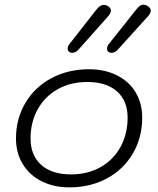

<svg xmlns="http://www.w3.org/2000/svg" viewBox="-20 -799 682 829"><path d="M49 -201Q49 -286 89.5 -354.5Q130 -423 202 -461.5Q274 -500 364 -500Q432 -500 484.5 -474Q537 -448 565.5 -400.5Q594 -353 594 -291Q594 -205 553.5 -136Q513 -67 441.5 -28.5Q370 10 279 10Q212 10 159.5 -16.5Q107 -43 78 -91Q49 -139 49 -201ZM531 -291Q531 -364 485 -404.5Q439 -445 357 -445Q285 -445 229.5 -414Q174 -383 143 -327.5Q112 -272 112 -201Q112 -128 158 -87Q204 -46 287 -46Q358 -46 413.5 -77Q469 -108 500 -164Q531 -220 531 -291ZM442 -589Q442 -598 450 -609L566 -755Q575 -767 583 -773Q591 -779 600 -779Q606 -779 616 -774Q631 -765 631 -753Q631 -743 621 -731L490 -586Q477 -571 462 -571Q455 -571 452 -573Q442 -577 442 -589ZM272 -589Q272 -598 280 -609L395 -756Q412 -778 428 -778Q436 -778 444 -774Q459 -765 459 -753Q459 -744 449 -731L320 -586Q307 -571 292 -571Q285 -571 282 -573Q272 -579 272 -589Z"/></svg>

Font: Kodchasan Light
Style: Italic
Weight: 300
Italic angle: -10°
Version: Version 1.000; ttfautohint (v1.6)